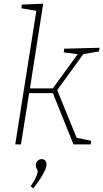

<svg xmlns="http://www.w3.org/2000/svg" viewBox="-20 -786 562 1045"><path d="M63 0 180 -741 190 -725 96 -741 99 -761 215 -766 142 -299 134 -305H274L263 -299L408 -498L411 -490L327 -501L329 -521L522 -526L519 -506L425 -490L439 -499L288 -291L287 -306L400 -29L391 -37L476 -20L474 0H380L265 -286L273 -279H129L139 -282L94 0ZM161 239 147 228Q168 197 176.5 177Q185 157 185 147Q185 137 180 132Q175 127 175 114Q175 98 185 89Q195 80 207 80Q217 80 225 87Q233 94 233 109Q233 123 224 142.5Q215 162 199 187Q183 212 161 239Z"/></svg>

Font: Bitter Thin ExtraLight
Style: Italic
Weight: 250
Italic angle: -9°
Version: Version 2.002